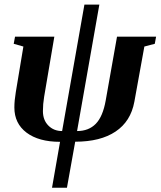

<svg xmlns="http://www.w3.org/2000/svg" viewBox="-20 -622 714 854"><path d="M674.3 -459 668.5 -427.2 622.1 -415 577.6 -169.4Q561.5 -82 494.1 -36.9Q426.8 8.3 314.5 8.3L277.8 212.9H211.4L247.1 8.8Q152.3 8.8 98.1 -32Q43.9 -72.8 43.9 -144Q43.9 -174.3 50.3 -212.4L84 -415L41 -427.2L46.9 -459H221.7L176.3 -191.4Q170.9 -159.2 170.9 -127.9Q170.9 -87.9 195.1 -63.5Q219.2 -39.1 256.3 -39.1L355.5 -601.6H421.9L322.8 -39.1Q374.5 -39.1 406 -71.3Q437.5 -103.5 450.2 -175.3L500.5 -459Z"/></svg>

Font: Tinos
Style: Bold Italic
Weight: 700
Italic angle: -16.333°
Designer: Steve Matteson
Foundry: Monotype Imaging Inc.
Version: Version 1.23